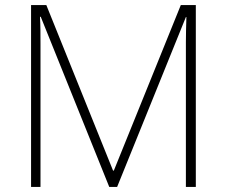

<svg xmlns="http://www.w3.org/2000/svg" viewBox="-20 -734 891 754"><path d="M409 0H440L710 -667H712C711 -632 710 -599 710 -569V0H749V-714H690L427 -64H424L162 -714H102V0H139V-563C139 -602 139 -634 137 -668H140Z"/></svg>

Font: Noto Sans Gurmukhi UI ExtraLight
Style: Regular
Weight: 200
Designer: Jelle Bosma - Monotype Design Team
Foundry: Monotype Imaging Inc.
Version: Version 2.004